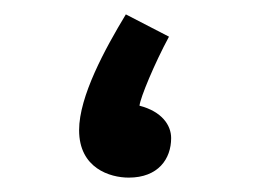

<svg xmlns="http://www.w3.org/2000/svg" viewBox="-20 -243 368 267"><path d="M159 4C200 4 218 -22 218 -51C218 -69 205 -88 174 -96C175 -107 195 -155 215 -192L155 -223C126 -175 90 -109 90 -62C90 -9 133 4 159 4Z"/></svg>

Font: Noto Sans Math
Style: Regular
Weight: 400
Designer: Monotype Design Team, Delve Withrington, Jeff Kellem
Foundry: Monotype Imaging Inc., Delve Fonts LLC
Version: Version 3.000